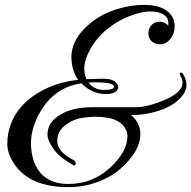

<svg xmlns="http://www.w3.org/2000/svg" viewBox="-20 -723 785 788"><path d="M402 -400Q444 -400 458 -382Q472 -365 460 -352Q448 -337 415 -337Q358 -337 314 -381Q203 -365 144 -262Q107 -197 107 -133Q107 -100 118 -64Q151 32 261 32Q359 32 431 -34Q503 -100 503 -165Q503 -180 495.5 -193.5Q488 -207 476.5 -216.5Q465 -226 450 -232Q435 -238 420 -240Q406 -242 393.5 -243Q381 -244 370 -244Q350 -244 317.5 -239.5Q285 -235 253 -213Q215 -187 215 -144Q215 -100 282 -66Q292 -60 290.5 -50.5Q289 -41 282 -45Q217 -80 193 -122Q175 -150 175 -169Q175 -188 180 -200Q192 -235 239.5 -259Q287 -283 362 -283H539Q589 -283 667 -318Q703 -334 721 -358Q729 -370 729 -383.5Q729 -397 723 -407Q714 -422 720 -424.5Q726 -427 731 -420Q759 -373 732 -335Q705 -296 647 -274Q586 -251 523 -251H518Q556 -219 556 -172Q556 -104 478 -34Q441 1 383 23Q325 45 261 45Q106 45 42 -45Q10 -90 10 -132Q10 -174 23 -210Q57 -304 164 -357Q227 -388 301 -395Q273 -433 273 -493Q275 -552 325 -604Q376 -656 442.5 -679.5Q509 -703 572 -703Q598 -703 620.5 -698Q643 -693 660 -682Q677 -671 687 -654.5Q697 -638 697 -615Q697 -585 679 -563Q661 -541 638.5 -541Q616 -541 602 -554Q591 -566 589.5 -580Q588 -594 593 -606Q598 -618 609 -626Q620 -634 634 -634Q646 -634 657 -628.5Q668 -623 670 -616Q671 -620 671 -628Q671 -650 653 -662Q634 -676 596 -676Q558 -676 507 -655Q456 -635 411 -596Q366 -557 340 -500Q326 -468 326 -443Q326 -418 335 -398ZM448 -367Q448 -385 374 -385Q366 -385 358.5 -385Q351 -385 343 -384Q367 -354 407 -354Q448 -354 448 -367Z"/></svg>

Font: #9Slide05 Great Vibes
Style: Regular
Weight: 400
Designer: Robert E. Leuschke
Foundry: Robert E. Leuschke
Version: Version 1.001